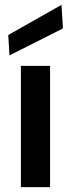

<svg xmlns="http://www.w3.org/2000/svg" viewBox="-20 -770 293 790"><path d="M66 0V-499H186V0ZM19 -542 14 -626 233 -750 239 -653Z"/></svg>

Font: DM Sans 20pt SemiBold
Style: Regular
Weight: 600
Version: Version 4.004;gftools[0.9.30]